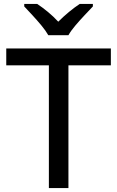

<svg xmlns="http://www.w3.org/2000/svg" viewBox="-20 -962 600 982"><path d="M330 0H230V-628H12V-714H547V-628H330ZM227 -782Q214 -805 192 -831.5Q170 -858 146 -884Q122 -910 104 -929V-942H170Q196 -925 224.5 -901.5Q253 -878 278 -851Q305 -878 333.5 -901.5Q362 -925 388 -942H455V-929Q437 -910 412.5 -884Q388 -858 365.5 -831.5Q343 -805 330 -782Z"/></svg>

Font: Noto Sans Sundanese Medium
Style: Regular
Weight: 500
Version: Version 2.003